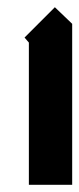

<svg xmlns="http://www.w3.org/2000/svg" viewBox="-20 -512 220 532"><path d="M132 -492 180 -446V0H60V-394L48 -408Z"/></svg>

Font: SOV_raksil
Style: bold
Weight: 700
Version: Version 1.00